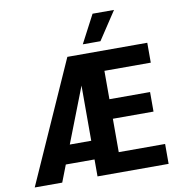

<svg xmlns="http://www.w3.org/2000/svg" viewBox="-97 -1005 1020 1093"><g transform="rotate(-10 413.5 -458.5)"><path d="M15 0ZM521 -585V-421H756V-308H521V-115H789V0H378V-98H212L174 0H15L327 -700H789V-585ZM378 -206V-525L254 -206ZM511 -917H635L528 -755H426Z"/></g></svg>

Font: Sarabun
Style: Bold
Weight: 700
Designer: Suppakit Chalermlarp | Katatrad Co.,Ltd.
Foundry: Cadson Demak Co.,Ltd.
Version: Version 1.000; ttfautohint (v1.6)